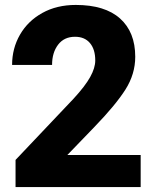

<svg xmlns="http://www.w3.org/2000/svg" viewBox="-20 -758 620 778"><path d="M43 -110 278 -358Q325 -409 345.5 -446Q366 -483 366 -513Q366 -558 344.5 -583.5Q323 -609 284 -609Q240 -609 215.5 -577Q191 -545 191 -495H29Q29 -562 61 -617.5Q93 -673 151.5 -705.5Q210 -738 287 -738Q405 -738 466.5 -683Q528 -628 528 -528Q528 -458 488.5 -395.5Q449 -333 363 -244L253 -130H550V0H43Z"/></svg>

Font: Freesentation 9 Black
Style: Regular
Weight: 900
Designer: glyphs from Roboto by Christian Robertson / Hangul glyphs from Noto Sans CJK(Source Han Sans) by Jang Soo-young and Kang
Foundry: PT&
Version: Version 2.001